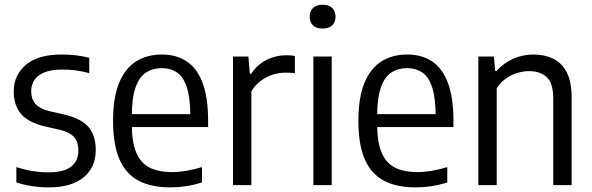

<svg xmlns="http://www.w3.org/2000/svg" viewBox="-20 -781 2496 810"><path d="M186 9.5Q149 9.5 115 4.2Q81 -1 49 -11.5V-76Q85 -64.5 118.2 -59.2Q151.5 -54 185.5 -54Q249 -54 279.8 -78Q310.5 -102 310.5 -145.5Q310.5 -184 291.5 -203.8Q272.5 -223.5 232 -233.5L168 -248Q98 -265 68 -301.2Q38 -337.5 38 -395Q38 -463.5 88.8 -507.2Q139.5 -551 240 -551Q272.5 -551 301.2 -547.5Q330 -544 356.5 -537V-472.5Q326.5 -480.5 299.5 -484Q272.5 -487.5 242 -487.5Q195 -487.5 166.2 -475.2Q137.5 -463 124.5 -442.5Q111.5 -422 111.5 -396.5Q111.5 -363.5 129.2 -343Q147 -322.5 188 -312L252 -297.5Q324 -280.5 354 -244.2Q384 -208 384 -149Q384 -75 332.8 -32.8Q281.5 9.5 186 9.5Z M698 9.5Q618 9.5 564.5 -18.8Q511 -47 484 -108.8Q457 -170.5 457 -271.5Q457 -369.5 482.5 -431.2Q508 -493 554.2 -522Q600.5 -551 662.5 -551Q724 -551 767.8 -522Q811.5 -493 834.8 -431Q858 -369 858 -270V-245H505V-299.5H798.5L783 -288Q783 -366.5 768.5 -411.5Q754 -456.5 726.8 -475Q699.5 -493.5 662.5 -493.5Q624.5 -493.5 596 -475Q567.5 -456.5 551.8 -411.8Q536 -367 536 -288V-259.5Q536 -183 554.5 -138.2Q573 -93.5 610.8 -74.2Q648.5 -55 707 -55Q735 -55 765.8 -60.2Q796.5 -65.5 832 -76V-11Q795.5 0 763 4.8Q730.5 9.5 698 9.5Z M963 0V-542.5H1028L1034 -469.5H1039.5Q1065.5 -509 1104.8 -528.5Q1144 -548 1187 -548Q1198 -548 1207.2 -547.2Q1216.5 -546.5 1224 -545V-472Q1214 -473.5 1204.2 -474Q1194.5 -474.5 1183 -474.5Q1157 -474.5 1130 -465.8Q1103 -457 1079.5 -439.5Q1056 -422 1040.5 -396V0Z M1302 0V-542.5H1379.5V0ZM1341 -660.5Q1314.5 -660.5 1300.5 -674Q1286.5 -687.5 1286.5 -710.5Q1286.5 -734 1300.5 -747.5Q1314.5 -761 1341 -761Q1367.5 -761 1381.5 -747.5Q1395.5 -734 1395.5 -710.5Q1395.5 -687.5 1381.5 -674Q1367.5 -660.5 1341 -660.5Z M1733 9.5Q1653 9.5 1599.5 -18.8Q1546 -47 1519 -108.8Q1492 -170.5 1492 -271.5Q1492 -369.5 1517.5 -431.2Q1543 -493 1589.2 -522Q1635.5 -551 1697.5 -551Q1759 -551 1802.8 -522Q1846.5 -493 1869.8 -431Q1893 -369 1893 -270V-245H1540V-299.5H1833.5L1818 -288Q1818 -366.5 1803.5 -411.5Q1789 -456.5 1761.8 -475Q1734.5 -493.5 1697.5 -493.5Q1659.5 -493.5 1631 -475Q1602.5 -456.5 1586.8 -411.8Q1571 -367 1571 -288V-259.5Q1571 -183 1589.5 -138.2Q1608 -93.5 1645.8 -74.2Q1683.5 -55 1742 -55Q1770 -55 1800.8 -60.2Q1831.5 -65.5 1867 -76V-11Q1830.5 0 1798 4.8Q1765.5 9.5 1733 9.5Z M1998 0V-542.5H2063.5L2069 -481.5H2074.5Q2104.5 -515 2144.8 -533Q2185 -551 2231.5 -551Q2277.5 -551 2313.8 -533.5Q2350 -516 2370.8 -476.2Q2391.5 -436.5 2391.5 -369V0H2314V-365Q2314 -430.5 2286.2 -455.8Q2258.5 -481 2212 -481Q2190 -481 2165 -474Q2140 -467 2116.5 -451.2Q2093 -435.5 2075.5 -409V0Z"/></svg>

Font: Encode Sans SemiCondensed
Style: Regular
Weight: 400
Width: 4
Designer: Multiple Designers
Foundry: Impallari Type
Version: Version 3.002